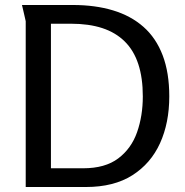

<svg xmlns="http://www.w3.org/2000/svg" viewBox="-20 -749 739 769"><path d="M658 -363Q658 -257 621 -175.5Q584 -94 510 -47Q436 0 324 0H83V-664Q83 -665 79.5 -679.5Q76 -694 72.5 -710Q69 -726 68 -729H272Q361 -729 432.5 -707.5Q504 -686 554.5 -641.5Q605 -597 631.5 -527.5Q658 -458 658 -363ZM552 -363Q552 -437 534 -492Q516 -547 479.5 -583Q443 -619 389.5 -636.5Q336 -654 264 -654H184V-75H313Q401 -75 453.5 -114.5Q506 -154 529 -219.5Q552 -285 552 -363Z"/></svg>

Font: Rosario Medium
Style: Regular
Weight: 500
Version: Version 1.201